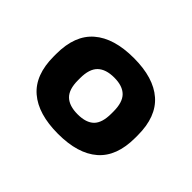

<svg xmlns="http://www.w3.org/2000/svg" viewBox="-88 -636 669 669"><g transform="rotate(45 246.0 -302.0)"><path d="M246.5 -211.5Q205 -211.5 184.2 -231.5Q163.5 -251.5 163.5 -296.5V-307Q163.5 -352 184.2 -372.2Q205 -392.5 246.5 -392.5Q287.5 -392.5 307.8 -372.2Q328 -352 328 -307V-296.5Q328 -251 308 -231.2Q288 -211.5 246.5 -211.5ZM246.5 -115Q344 -115 395.2 -159.5Q446.5 -204 446.5 -295.5V-308Q446.5 -399.5 395.2 -444.2Q344 -489 246.5 -489Q148.5 -489 96.8 -444.2Q45 -399.5 45 -308V-295.5Q45 -204 96.8 -159.5Q148.5 -115 246.5 -115Z"/></g></svg>

Font: Anek Devanagari Medium SemiBold
Style: Regular
Weight: 600
Version: Version 1.003